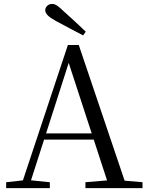

<svg xmlns="http://www.w3.org/2000/svg" viewBox="-20 -965 758 985"><path d="M419.9 -802.5 406.4 -783.4Q371.3 -801.8 336.6 -820.1Q301.9 -838.4 267.4 -856.9Q236.9 -873.9 224.5 -886.7Q212.1 -899.5 212.1 -912.4Q212.1 -925.2 222.1 -935Q232.2 -944.8 247.5 -944.8Q260.2 -944.8 273.2 -936Q286.3 -927.2 309.1 -905.1Q335.8 -881.7 364 -855.3Q392.2 -828.9 419.9 -802.5ZM11.6 0V-30.1L110.1 -41.1H127.5L235.7 -30.1V0ZM84.4 0 328.3 -734.2H384.1L632.2 0H542.1L321.9 -674.6H342.1L338.3 -660.6L126.3 0ZM192.4 -248.8 195.9 -280.7H500.1L503.6 -248.8ZM418.3 0V-30.3L551.9 -41.3H580.7L711.1 -30.3V0Z"/></svg>

Font: Noto Serif HK
Style: Regular
Weight: 200
Designer: Ryoko NISHIZUKA 西塚涼子 (kana & ideographs); Frank Grießhammer (Latin, Greek & Cyrillic); Wenlong ZHANG 张文龙 (bopomofo); San
Foundry: Adobe
Version: Version 2.001;hotconv 1.1.0;makeotfexe 2.6.0